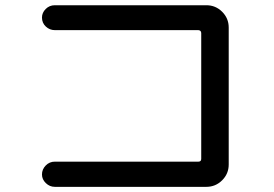

<svg xmlns="http://www.w3.org/2000/svg" viewBox="-20 -725 1040 730"><path d="M734.4 -110.4Q745.1 -110.4 745.1 -121.1V-598.6Q745.1 -609.4 734.4 -610.4H188.5Q168.9 -610.4 154.3 -624Q139.6 -637.7 139.6 -658.2Q139.6 -676.8 153.8 -690.9Q168 -705.1 188.5 -705.1H764.6Q799.8 -705.1 824.7 -680.2Q849.6 -655.3 849.6 -620.1V-99.6Q849.6 -64.5 824.7 -39.6Q799.8 -14.6 764.6 -14.6H188.5Q168.9 -14.6 154.3 -28.8Q139.6 -43 139.6 -61.5Q139.6 -81.1 153.8 -95.7Q168 -110.4 188.5 -110.4Z"/></svg>

Font: Rounded-X Mgen+ 1mn medium
Style: Regular
Weight: 500
Designer: [Source Han Sans]
Ryoko NISHIZUKA  (kana & ideographs); Paul D. Hunt (Latin, Greek & Cyrillic); Wenlong ZHANG  (bopomofo
Version: Version 1.059.20150602